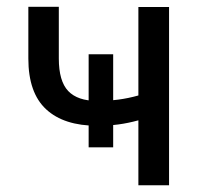

<svg xmlns="http://www.w3.org/2000/svg" viewBox="-20 -549 592 569"><path d="M315.4 -112.3H242.7V-388.2H315.4ZM481 0H390.1V-192.4Q359.9 -184.1 330.8 -180.2Q301.8 -176.3 268.1 -176.3Q169.4 -176.3 116.7 -225.1Q64 -273.9 64 -375.5V-528.8H154.3V-375.5Q154.3 -308.6 182.1 -279.3Q210 -250 268.1 -250Q301.8 -250 331.3 -253.9Q360.8 -257.8 390.1 -266.1V-528.3H481Z"/></svg>

Font: Roboto Web
Style: Regular
Weight: 400
Designer: Google
Version: Version 1.200310; 2013